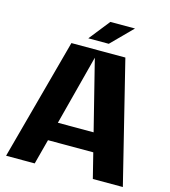

<svg xmlns="http://www.w3.org/2000/svg" viewBox="-125 -969 944 1069"><g transform="rotate(15 346.5 -435.0)"><path d="M510 0 474 -144H213L175 0H10L199 -700H510L683 0ZM346 -655 241 -252H447ZM283 -750 378 -870H520L401 -750Z"/></g></svg>

Font: Fivo Sans Modern
Style: Regular
Weight: 700
Designer: Alexander Slobzheninov
Foundry: Alexander Slobzheninov
Version: 1.0